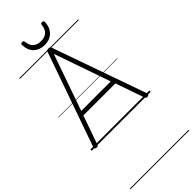

<svg xmlns="http://www.w3.org/2000/svg" viewBox="-578 -1402 2043 2043"><g transform="rotate(-45 443.0 -380.5)"><path d="M58 13Q42 10 38 3Q34 -4 38 -16L410 -1073Q414 -1086 421 -1091Q428 -1096 443 -1096Q457 -1096 464 -1091Q471 -1086 475 -1073L848 -16Q853 -4 848 3Q843 10 828 13Q814 15 807.5 10.5Q801 6 795 -10L684 -329H202L90 -10Q85 5 78.5 10Q72 15 58 13ZM220 -379H664L443 -1015ZM443 -1149Q368 -1149 321 -1192Q274 -1235 270 -1322Q270 -1332 276 -1337Q282 -1342 294 -1342Q306 -1342 310.5 -1337Q315 -1332 317 -1322Q323 -1262 355.5 -1234Q388 -1206 443 -1206Q498 -1206 531 -1234Q564 -1262 570 -1322Q571 -1332 575.5 -1337Q580 -1342 591 -1342Q604 -1342 610.5 -1337Q617 -1332 616 -1322Q614 -1265 591 -1227Q568 -1189 530 -1169Q492 -1149 443 -1149ZM0 571H886V581H0ZM0 -20H886V0H0ZM0 -505H886V-500H0ZM0 -1091H886V-1081H0Z"/></g></svg>

Font: Playwrite PT Guides
Style: Regular
Weight: 400
Designer: Veronika Burian, José Scaglione
Foundry: TypeTogether
Version: Version 1.003